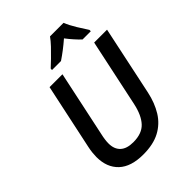

<svg xmlns="http://www.w3.org/2000/svg" viewBox="-263 -1075 1219 1219"><g transform="rotate(-45 347.0 -465.0)"><path d="M297.4 9.8Q187 9.8 130.9 -43.2Q74.7 -96.2 74.7 -189.5Q74.7 -205.6 76.9 -227.3Q79.1 -249 84 -271.5L178.2 -713.9H293.9L199.7 -270.5Q189.9 -227.5 189.9 -196.3Q189.9 -145.5 219.5 -117.9Q249 -90.3 307.6 -90.3Q384.8 -90.3 424.3 -132.6Q463.9 -174.8 481.9 -258.8L578.6 -713.9H694.3L595.7 -248Q579.1 -170.4 543.2 -112.3Q507.3 -54.2 447.3 -22.2Q387.2 9.8 297.4 9.8ZM266.1 -779.8 266.6 -792Q285.2 -809.1 312.5 -835.4Q339.8 -861.8 366.2 -889.6Q392.6 -917.5 408.2 -939.9H529.8Q544.4 -903.3 569.6 -862.3Q594.7 -821.3 614.3 -792V-779.8H540.5Q522.9 -795.9 501.5 -820.1Q480 -844.2 461.9 -868.2Q432.6 -842.8 403.6 -820.6Q374.5 -798.3 346.7 -779.8Z"/></g></svg>

Font: Open Sans SemiBold
Style: Italic
Weight: 600
Italic angle: -12°
Designer: Monotype Design Team
Foundry: Monotype Imaging Inc.
Version: Version 3.003; ttfautohint (v1.8.4)